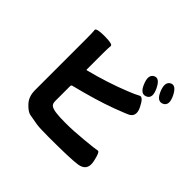

<svg xmlns="http://www.w3.org/2000/svg" viewBox="-207 -1113 1415 1415"><g transform="rotate(45 500.0 -405.5)"><path d="M472 55Q374 55 341 50Q299 43 257 35Q229 30 190.5 -11Q152 -52 152 -118V-659Q152 -722 149 -742.5Q146 -763 233 -763Q320 -763 317 -742.5Q314 -722 314 -659V-496Q314 -491 319 -492Q498 -538 640 -596Q699 -619 725.5 -634.5Q752 -650 788 -576Q824 -502 760 -476L736 -466Q696 -450 656 -435Q524 -386 324 -336Q314 -333 314 -322V-168Q314 -140 328 -128.5Q342 -117 377 -111.5Q412 -106 482 -106Q565 -106 666 -116Q775 -126 793.5 -131Q812 -136 829 -52Q846 33 762 45Q693 55 472 55ZM765 -666Q719 -645 689 -718Q659 -790 700 -812Q741 -834 776 -760Q811 -686 765 -666ZM889 -714Q843 -694 813 -766Q783 -839 824 -861Q864 -882 900 -809Q935 -735 889 -714Z"/></g></svg>

Font: Resource Han Rounded KR Heavy
Style: Regular
Weight: 900
Designer: Cyano Hao (round all glyphs); Ryoko NISHIZUKA 西塚涼子 (kana, bopomofo & ideographs); Paul D. Hunt (Latin, Greek & Cyrillic)
Foundry: Cyano Hao
Version: 0.990